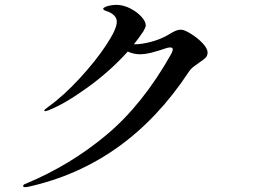

<svg xmlns="http://www.w3.org/2000/svg" viewBox="-20 -760 1040 789"><path d="M833 -544Q833 -531 824.5 -522.5Q816 -514 799 -503Q783 -492 773.5 -484.5Q764 -477 756 -465Q504 -82 94 8L83 9Q75 9 75 4Q75 -2 88 -6Q270 -82 418.5 -206.5Q567 -331 684 -539Q690 -551 690 -557Q690 -565 680 -565Q673 -565 666 -563Q628 -550 602 -543.5Q576 -537 554 -537Q530 -537 505 -548Q432 -467 339 -400Q246 -333 180 -307Q168 -303 166 -303Q162 -303 162 -306Q162 -309 177 -320Q240 -365 306.5 -437Q373 -509 416.5 -575Q460 -641 460 -670Q460 -686 448 -697.5Q436 -709 416 -715Q404 -719 404 -724Q404 -728 416 -733Q437 -740 459 -740Q486 -740 514 -726Q542 -712 560.5 -692Q579 -672 579 -656Q579 -648 569 -631Q549 -601 530 -578H533Q563 -578 600.5 -588Q638 -598 668 -615Q691 -629 701.5 -633.5Q712 -638 724 -638Q737 -638 764 -621.5Q791 -605 812 -583Q833 -561 833 -544Z"/></svg>

Font: Shippori Mincho SemiBold
Style: Regular
Weight: 600
Designer: FONTDASU
Foundry: FONTDASU / Google Inc. / but / Adobe
Version: Version 3.110; ttfautohint (v1.8.3)